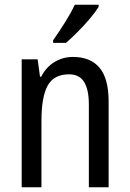

<svg xmlns="http://www.w3.org/2000/svg" viewBox="-20 -786 545 806"><path d="M286 -547Q360 -547 398 -501.5Q436 -456 436 -360V0H353V-347Q353 -410 333 -442Q313 -474 270 -474Q206 -474 180 -426.5Q154 -379 154 -279V0H71V-537H138L148 -464H153Q173 -504 208.5 -525.5Q244 -547 286 -547ZM394 -757Q381 -736 357 -707.5Q333 -679 305.5 -651.5Q278 -624 257 -606H203V-617Q229 -654 253.5 -693Q278 -732 294 -766H394Z"/></svg>

Font: Noto Sans Bengali UI Condensed
Style: Regular
Weight: 400
Width: 3
Designer: Jelle Bosma - Monotype Design Team
Foundry: Monotype Imaging Inc.
Version: Version 2.003; ttfautohint (v1.8.4.7-5d5b)